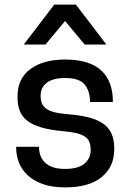

<svg xmlns="http://www.w3.org/2000/svg" viewBox="-20 -800 564 832"><path d="M262 -68Q318 -68 345.5 -90.5Q373 -113 373 -150Q373 -172 366.5 -186.5Q360 -201 345 -210Q330 -219 306.5 -224Q283 -229 250 -232Q196 -237 158.5 -248Q121 -259 98.5 -276.5Q76 -294 66 -319Q56 -344 56 -376V-383Q56 -460 112 -501Q168 -542 262 -542Q318 -542 357.5 -529Q397 -516 421.5 -492Q446 -468 457.5 -435Q469 -402 469 -362V-358H370Q370 -406 346.5 -434Q323 -462 262 -462Q211 -462 183.5 -442Q156 -422 156 -385Q156 -367 161 -353.5Q166 -340 179 -330Q192 -320 215 -314Q238 -308 274 -305Q324 -301 361.5 -292Q399 -283 424.5 -266Q450 -249 462.5 -222.5Q475 -196 475 -158V-152Q475 -78 421 -33Q367 12 262 12Q205 12 165 -2.5Q125 -17 99.5 -41Q74 -65 62 -96Q50 -127 50 -160V-164H149Q149 -145 154.5 -128Q160 -111 173 -97.5Q186 -84 207.5 -76Q229 -68 262 -68ZM83 -607 215 -780H309L441 -607H347L262 -709L177 -607Z"/></svg>

Font: Cooper Hewitt
Style: Regular
Weight: 707
Designer: Village Type and Design LLC
Foundry: Cooper Hewitt Smithsonian Design Museum
Version: 1.000